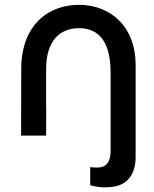

<svg xmlns="http://www.w3.org/2000/svg" viewBox="-20 -575 655 814"><path d="M467.5 215.5C521.5 204.5 555 162 555 90.5V-300C555 -462 449.5 -551.5 321.5 -554.5C195.5 -557.5 70 -479 70 -281L69.5 0H175.5L176 -108.5L175.5 -120.5V-281C175.5 -409 239.5 -455.5 315 -455.5C429.5 -455.5 449 -349.5 449 -265.5V62.5C449 140 405 138.5 362.5 133.5V210.5C393.5 218.5 425.5 223 467.5 215.5Z"/></svg>

Font: Eudonet SemiBold
Style: Regular
Weight: 600
Designer: Mikhail Sharanda
Foundry: Mikhail Sharanda
Version: Version 4.503;Glyphs 3.1.2 (3151)